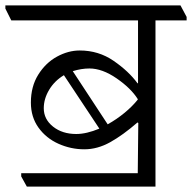

<svg xmlns="http://www.w3.org/2000/svg" viewBox="-47 -660 715 715"><path d="M648 -597V-584H532V35H53L32 -3V-15H466L468 -202L465 -204Q411 -157 363.5 -130.5Q316 -104 267 -104Q217 -104 171 -124.5Q125 -145 96.5 -184.5Q68 -224 68 -278Q68 -338 95.5 -382Q123 -426 165 -449Q207 -472 250 -472Q320 -472 376 -433.5Q432 -395 465 -350H467V-584H-5L-27 -628V-640H625ZM224 -395 354 -197Q388 -216 417 -240Q446 -264 466 -289V-291Q441 -331 387.5 -368Q334 -405 286 -405Q256 -405 224 -395ZM116 -257Q116 -216 150.5 -188.5Q185 -161 237 -161Q275 -161 323 -181L191 -380Q156 -359 136 -325.5Q116 -292 116 -257Z"/></svg>

Font: Martel Light
Style: Regular
Weight: 300
Designer: Dan Reynolds
Foundry: Dan Reynolds
Version: Version 1.001; ttfautohint (v1.1) -l 5 -r 5 -G 72 -x 0 -D la